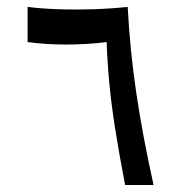

<svg xmlns="http://www.w3.org/2000/svg" viewBox="-20 -527 513 547"><path d="M336.4 0Q318.8 -91.8 308.1 -160.2Q297.4 -228.5 291.7 -286.9Q286.1 -345.2 283.7 -407.2Q226.1 -399.9 166.5 -400.1Q106.9 -400.4 58.6 -407.2V-507.3Q97.2 -502.4 146 -500.7Q194.8 -499 246.1 -500.7Q297.4 -502.4 343.8 -507.3Q350.1 -386.7 367.7 -265.9Q385.3 -145 417.5 0Z"/></svg>

Font: Markazi Text SemiBold
Style: Regular
Weight: 600
Designer: Borna Izadpanah (Arabic designer), Fiona Ross (Arabic design director) and Florian Runge (Latin designer)
Foundry: Borna Izadpanah and Florian Runge
Version: Version 1.001; ttfautohint (v1.8.3)